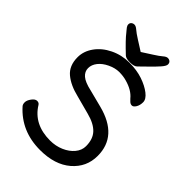

<svg xmlns="http://www.w3.org/2000/svg" viewBox="-268 -1016 1153 1153"><g transform="rotate(45 308.5 -439.0)"><path d="M311 -816Q343 -837 375.5 -857.5Q408 -878 424 -892Q440 -906 452 -906Q464 -906 472 -899Q480 -892 480 -879Q480 -866 460 -843Q440 -820 405.5 -786.5Q371 -753 357.5 -739.5Q344 -726 310 -726Q276 -726 263 -738Q193 -804 168 -837Q165 -841 160 -846.5Q155 -852 148 -861.5Q141 -871 141 -881.5Q141 -892 149 -899Q157 -906 169 -906Q181 -906 197 -892Q213 -878 245.5 -857.5Q278 -837 311 -816ZM232 -360Q156 -378 110.5 -416Q65 -454 65 -526Q65 -577 97.5 -622.5Q130 -668 186.5 -695.5Q243 -723 307.5 -723Q372 -723 421.5 -706Q471 -689 503 -664Q535 -639 535 -613Q535 -587 524 -569Q513 -551 500.5 -551Q488 -551 478 -561Q472 -568 465 -574Q433 -614 367 -632Q339 -640 305 -640Q271 -640 234 -622.5Q197 -605 176.5 -579Q156 -553 156 -524Q156 -495 180 -474Q204 -453 263 -440L372 -412Q570 -361 570 -192Q570 -97 497.5 -34.5Q425 28 300 28Q140 28 40 -84Q32 -93 32 -110Q32 -127 47.5 -148Q63 -169 79 -169Q95 -169 102 -157Q165 -55 302 -55Q349 -55 389.5 -72.5Q430 -90 454.5 -119.5Q479 -149 479 -184Q479 -244 446.5 -278Q414 -312 348 -329Z"/></g></svg>

Font: LXGW ZhenKai
Style: Regular
Weight: 400
Designer: LXGW / Fontworks Inc.
Foundry: LXGW / Fontworks Inc.
Version: Version 0.800;June 8, 2025